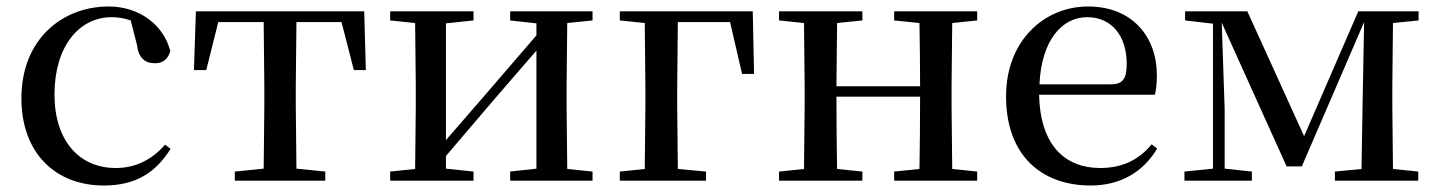

<svg xmlns="http://www.w3.org/2000/svg" viewBox="-20 -557 4436 592"><path d="M300 15C399 15 460 -25 506 -98L489 -111C447 -63 396 -39 337 -39C225 -39 148 -122 148 -266C148 -414 224 -504 324 -504C344 -504 363 -501 383 -494L402 -420C407 -378 427 -362 458 -362C482 -362 498 -374 505 -400C484 -481 409 -537 315 -537C172 -537 46 -436 46 -254C46 -84 152 15 300 15Z M792 0H983V-28L894 -37L892 -230V-292L894 -489H1033L1071 -341H1108L1103 -522H584L578 -341H616L653 -489H793L795 -292V-230L793 -37L704 -28V0Z M1553 -494 1634 -485V-448L1479 -268L1355 -125V-485L1440 -494V-522H1183V-494L1260 -486L1262 -292V-230L1260 -36L1183 -28V0H1440V-28L1355 -37V-76L1505 -252L1634 -401V-37L1553 -28V0H1807V-28L1729 -36L1727 -230V-292L1729 -486L1807 -494V-522H1553Z M1891 -494 1968 -486 1970 -284V-230L1968 -36L1891 -28V0H2157V-28L2070 -36L2068 -230V-284L2070 -489H2231L2268 -329H2305L2301 -522H1891Z M2737 -494 2815 -486C2816 -432 2817 -351 2817 -291H2559L2561 -486L2639 -494V-522H2382V-494L2459 -486L2461 -292V-230L2459 -36L2382 -28V0H2639V-28L2561 -36C2560 -92 2559 -179 2559 -259H2817C2817 -179 2816 -92 2815 -36L2737 -28V0H2993V-28L2916 -36L2914 -230V-292L2916 -486L2993 -494V-522H2737Z M3343 15C3435 15 3505 -27 3548 -99L3531 -112C3492 -65 3442 -39 3372 -39C3265 -39 3187 -108 3184 -265H3541C3545 -281 3547 -301 3547 -325C3547 -445 3470 -537 3335 -537C3200 -537 3082 -432 3082 -260C3082 -78 3191 15 3343 15ZM3185 -297C3191 -432 3254 -504 3332 -504C3408 -504 3454 -446 3454 -360C3454 -316 3443 -297 3406 -297Z M3720 0H3840V-28L3756 -37V-222L3747 -487L3947 -44H3994L4186 -489L4181 -220L4178 -36L4096 -28V0H4353V-28L4275 -36L4273 -230V-292L4275 -486L4354 -494V-522H4168L4001 -137L3826 -522H3634V-494L3720 -484V-37L3632 -28V0Z"/></svg>

Font: Noto Serif HK Medium
Style: Regular
Weight: 500
Designer: Ryoko NISHIZUKA 西塚涼子 (kana & ideographs); Frank Grießhammer (Latin, Greek & Cyrillic); Wenlong ZHANG 张文龙 (bopomofo); San
Foundry: Adobe
Version: Version 2.001;hotconv 1.1.0;makeotfexe 2.6.0